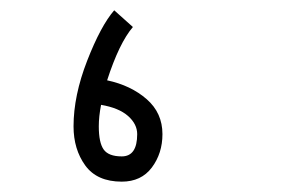

<svg xmlns="http://www.w3.org/2000/svg" viewBox="-20 -351 570 371"><path d="M187 -195.8Q232.9 -186 263.4 -159.4Q293.9 -132.8 293.9 -91.8Q293.9 -54.7 273.4 -27.3Q252.9 0 215.3 0Q167.5 0 144.8 -31.2Q122.1 -62.5 122.1 -106.9Q122.1 -166 148.4 -233.6Q174.8 -301.3 200.7 -331.1L236.8 -298.8Q210.4 -268.1 187 -195.8ZM175.3 -148.4Q170.9 -126 170.9 -106.9Q170.9 -75.2 180.4 -62Q189.9 -48.8 215.3 -48.8Q245.1 -48.8 245.1 -91.8Q245.1 -111.3 227.3 -127Q209.5 -142.6 175.3 -148.4Z"/></svg>

Font: AzarMehrMonospaced
Style: SerifBold
Weight: 1
Designer: Amin Abedi
Version: Version 1.00